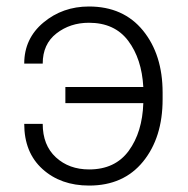

<svg xmlns="http://www.w3.org/2000/svg" viewBox="-20 -558 575 588"><path d="M252.4 -488.3Q194.8 -488.3 152.8 -455.6Q110.8 -422.9 110.8 -363.3H54.2Q54.2 -439.9 113 -489Q171.9 -538.1 252.4 -538.1Q357.9 -538.1 418 -464.4Q478 -390.6 478 -274.4V-253.9Q478 -136.7 418.2 -63.2Q358.4 10.3 252.9 10.3Q166 10.3 110.1 -40.3Q54.2 -90.8 54.2 -178.7H110.8Q110.8 -113.3 151.1 -76.2Q191.4 -39.1 252.9 -39.1Q332.5 -39.1 374.3 -96.2Q416 -153.3 418.9 -242.2H180.2V-291.5H418.9Q414.1 -377.9 372.6 -433.1Q331.1 -488.3 252.4 -488.3Z"/></svg>

Font: Roboto Web
Style: Light
Weight: 300
Designer: Google
Version: Version 1.200310; 2013